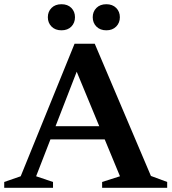

<svg xmlns="http://www.w3.org/2000/svg" viewBox="-27 -889 812 909"><path d="M180.5 -229V-291.5H522V-229ZM687.5 -56 764.5 -27.5V0H456.5V-27.5L541 -54.5L323.5 -580H348L144 -54.5L224 -27.5V0H-7V-27.5L71 -54.5L326 -682H421.5ZM264 -745.5Q234.5 -745.5 217 -763.2Q199.5 -781 199.5 -807.5Q199.5 -834 217 -851.5Q234.5 -869 264 -869Q293.5 -869 310.8 -851.5Q328 -834 328 -807.5Q328 -781 310.8 -763.2Q293.5 -745.5 264 -745.5ZM476.5 -745.5Q447 -745.5 429.5 -763.2Q412 -781 412 -807.5Q412 -834 429.5 -851.5Q447 -869 476.5 -869Q505.5 -869 523 -851.5Q540.5 -834 540.5 -807.5Q540.5 -781 523 -763.2Q505.5 -745.5 476.5 -745.5Z"/></svg>

Font: Newsreader 16pt 16pt SemiBold
Style: Regular
Weight: 600
Version: Version 1.003